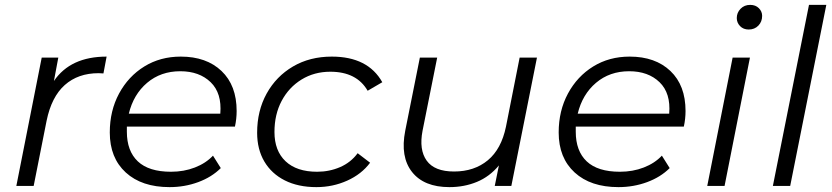

<svg xmlns="http://www.w3.org/2000/svg" viewBox="-20 -762 3410 787"><path d="M47 0 151 -526H219L201 -430Q269 -530 417 -530L404 -461Q399 -461 394.5 -461.5Q390 -462 384 -462Q300 -462 245.5 -413.5Q191 -365 171 -267L118 0Z M675 5Q561 5 495.5 -55Q430 -115 430 -219Q430 -308 468 -378.5Q506 -449 571.5 -489.5Q637 -530 721 -530Q826 -530 888 -471Q950 -412 950 -307Q950 -275 943 -243H500Q500 -233 500 -222Q500 -143 545 -100.5Q590 -58 681 -58Q734 -58 779 -75.5Q824 -93 853 -124L885 -73Q848 -36 792.5 -15.5Q737 5 675 5ZM508 -296H883Q890 -380 843.5 -425Q797 -470 719 -470Q639 -470 583 -422.5Q527 -375 508 -296Z M1277 5Q1202 5 1147.5 -22.5Q1093 -50 1063.5 -100Q1034 -150 1034 -218Q1034 -308 1073 -378.5Q1112 -449 1181 -489.5Q1250 -530 1340 -530Q1488 -530 1547 -425L1487 -390Q1442 -468 1334 -468Q1268 -468 1216 -436Q1164 -404 1134.5 -348.5Q1105 -293 1105 -221Q1105 -144 1150.5 -101Q1196 -58 1280 -58Q1330 -58 1374 -77Q1418 -96 1446 -134L1497 -95Q1462 -48 1403 -21.5Q1344 5 1277 5Z M1822 5Q1718 5 1669 -57Q1620 -119 1641 -226L1701 -526H1772L1712 -226Q1697 -148 1729 -103.5Q1761 -59 1841 -59Q1924 -59 1979.5 -105Q2035 -151 2054 -243L2110 -526H2181L2076 0H2008L2025 -84Q1987 -38 1935 -16.5Q1883 5 1822 5Z M2515 5Q2401 5 2335.5 -55Q2270 -115 2270 -219Q2270 -308 2308 -378.5Q2346 -449 2411.5 -489.5Q2477 -530 2561 -530Q2666 -530 2728 -471Q2790 -412 2790 -307Q2790 -275 2783 -243H2340Q2340 -233 2340 -222Q2340 -143 2385 -100.5Q2430 -58 2521 -58Q2574 -58 2619 -75.5Q2664 -93 2693 -124L2725 -73Q2688 -36 2632.5 -15.5Q2577 5 2515 5ZM2348 -296H2723Q2730 -380 2683.5 -425Q2637 -470 2559 -470Q2479 -470 2423 -422.5Q2367 -375 2348 -296Z M2879 0 2983 -526H3054L2950 0ZM3049 -641Q3027 -641 3013.5 -655Q3000 -669 3000 -688Q3000 -710 3015.5 -726Q3031 -742 3055 -742Q3077 -742 3090.5 -728.5Q3104 -715 3104 -697Q3104 -673 3088.5 -657Q3073 -641 3049 -641Z M3148 0 3296 -742H3367L3219 0Z"/></svg>

Font: Montserrat
Style: Italic
Weight: 400
Italic angle: -11.3°
Designer: Julieta Ulanovsky
Foundry: Julieta Ulanovsky
Version: Version 9.000; ttfautohint (v1.8.4.7-5d5b)